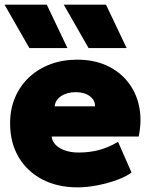

<svg xmlns="http://www.w3.org/2000/svg" viewBox="-20 -792 649 827"><path d="M314.5 15Q227 15 161.5 -19.5Q96 -54 59.8 -116Q23.5 -178 23.5 -261Q23.5 -321.5 44.8 -371.8Q66 -422 104.8 -458.5Q143.5 -495 196.2 -515Q249 -535 312.5 -535Q383.5 -535 438.8 -510Q494 -485 530 -440.2Q566 -395.5 579 -335.2Q592 -275 577.5 -204H202.5Q204.5 -183.5 219.8 -168Q235 -152.5 260.5 -143.8Q286 -135 318.5 -135Q366 -135 407 -146Q448 -157 488.5 -181L546.5 -49Q523.5 -31.5 484 -17Q444.5 -2.5 399.5 6.2Q354.5 15 314.5 15ZM215.5 -334H389.5Q389.5 -361 366.5 -378Q343.5 -395 306.5 -395Q268.5 -395 243.2 -378Q218 -361 215.5 -334ZM361.5 -585 254.5 -772H436.5L525.5 -585ZM106.5 -585 -0.5 -772H181.5L270.5 -585Z"/></svg>

Font: Geologica Cursive Black
Style: Regular
Weight: 900
Designer: Sindre Bremnes, Frode Helland
Foundry: Monokrom Skriftforlag AS
Version: Version 1.010;gftools[0.9.28]